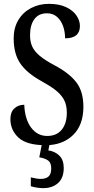

<svg xmlns="http://www.w3.org/2000/svg" viewBox="-20 -744 486 997"><path d="M217 10Q119 10 76.5 -29Q34 -68 34 -126Q34 -162 54.5 -181Q75 -200 106 -200Q109 -125 141.5 -81.5Q174 -38 225 -38Q274 -38 300.5 -70.5Q327 -103 327 -159Q327 -200 311.5 -227.5Q296 -255 266.5 -277.5Q237 -300 193 -324Q119 -365 85 -415Q51 -465 51 -545Q51 -599 75 -639.5Q99 -680 141 -702Q183 -724 234 -724Q287 -724 323 -707Q359 -690 377 -663.5Q395 -637 395 -609Q395 -545 318 -545Q318 -579 307.5 -608.5Q297 -638 276 -656.5Q255 -675 224 -675Q181 -675 158.5 -644.5Q136 -614 136 -561Q136 -527 147.5 -502Q159 -477 186.5 -454Q214 -431 263 -405Q339 -365 376 -317Q413 -269 413 -190Q413 -94 358.5 -42Q304 10 217 10ZM204 233Q192 233 173.5 230.5Q155 228 140 223V177Q171 185 192 185Q217 185 231.5 173Q246 161 246 130Q246 100 228.5 88.5Q211 77 184 73L200 -9H240L231 37Q266 42 288.5 64.5Q311 87 311 128Q311 180 281.5 206.5Q252 233 204 233Z"/></svg>

Font: Noto Serif Thai ExtraCondensed Medium
Style: Regular
Weight: 500
Width: 2
Designer: Monotype Design Team
Foundry: Monotype Imaging Inc.
Version: Version 2.002; ttfautohint (v1.8.4.7-5d5b)